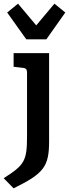

<svg xmlns="http://www.w3.org/2000/svg" viewBox="-49 -774 375 1044"><path d="M218 -485H25V-411L76 -405C94 -403 98 -395 98 -377V-34C98 102 84 123 -29 195L25 250C189 169 218 133 218 -7ZM203 -560 306 -706 247 -754 148 -636 49 -754 -10 -706 94 -560Z"/></svg>

Font: Enriqueta
Style: Bold
Weight: 700
Designer: Viviana Monsalve, Gustavo Ibarra
Foundry: Viviana Monsalve, Gustavo Ibarra
Version: Version 1.002